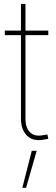

<svg xmlns="http://www.w3.org/2000/svg" viewBox="-20 -691 278 953"><path d="M219.7 -539.1V-516.6H3.9V-539.1ZM84 -671.4H106.4V-102.5Q106.4 -56.2 129.6 -33.9Q152.8 -11.7 193.8 -20Q199.2 -21 204.8 -22Q210.4 -22.9 215.3 -23.4L219.7 -1.5Q214.4 -1 208.5 0Q202.6 1 197.3 2Q144 12.2 114 -17.8Q84 -47.9 84 -102.5ZM90.8 241.2 137.7 57.6H162.1L109.4 241.2Z"/></svg>

Font: Inter 18pt Thin
Style: Regular
Weight: 250
Designer: Rasmus Andersson
Foundry: rsms
Version: Version 4.001;git-66647c0bb